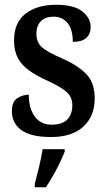

<svg xmlns="http://www.w3.org/2000/svg" viewBox="-20 -566 449 807"><path d="M195 10Q110 10 70 -19Q30 -48 30 -99Q30 -139 53 -153.5Q76 -168 101 -168Q101 -111 126 -76.5Q151 -42 197 -42Q242 -42 263 -64Q284 -86 284 -123Q284 -157 261.5 -178Q239 -199 183 -225Q134 -247 102 -270Q70 -293 54.5 -323Q39 -353 39 -397Q39 -471 87.5 -508.5Q136 -546 215 -546Q291 -546 326 -518Q361 -490 361 -453Q361 -423 342.5 -406.5Q324 -390 286 -390Q286 -442 264 -469Q242 -496 205 -496Q171 -496 152 -477Q133 -458 133 -425Q133 -388 156 -367.5Q179 -347 240 -321Q306 -292 342 -255.5Q378 -219 378 -153Q378 -77 330 -33.5Q282 10 195 10ZM126 208Q134 176 144 136Q154 96 159 61H252V71Q244 92 231 119Q218 146 202.5 173Q187 200 173 221H126Z"/></svg>

Font: Noto Serif Thai Condensed SemiBold
Style: Regular
Weight: 600
Width: 3
Designer: Monotype Design Team
Foundry: Monotype Imaging Inc.
Version: Version 2.002; ttfautohint (v1.8.4.7-5d5b)